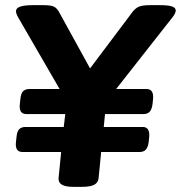

<svg xmlns="http://www.w3.org/2000/svg" viewBox="-20 -722 701 744"><path d="M67 -133Q37 -133 42 -173L44 -191Q46 -213 54.5 -221.5Q63 -230 79 -230H227L233 -280H82Q52 -280 57 -320L59 -338Q61 -360 69.5 -368.5Q78 -377 94 -377H211L49 -657Q42 -670 42 -679Q42 -702 107 -702H149Q178 -702 189.5 -696Q201 -690 209 -675L329 -457L493 -675Q504 -690 518 -696Q532 -702 561 -702H600Q632 -702 646.5 -697Q661 -692 661 -681Q661 -672 650 -657L430 -377H548Q577 -377 573 -337L571 -318Q568 -297 559.5 -288.5Q551 -280 536 -280H387L382 -230H533Q562 -230 558 -190L556 -171Q553 -150 544.5 -141.5Q536 -133 521 -133H372L362 -31Q360 -14 345 -6Q330 2 298 2H263Q204 2 207 -32L217 -133Z"/></svg>

Font: Asap Semi Expanded Semi Expanded Regular
Style: Bold Italic
Weight: 700
Width: 6
Italic angle: -6°
Designer: Pablo Cosgaya
Foundry: Omnibus-Type
Version: Version 3.001; ttfautohint (v1.8.4.7-5d5b)